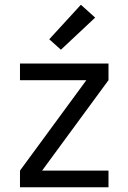

<svg xmlns="http://www.w3.org/2000/svg" viewBox="-20 -787 540 807"><path d="M64 0V-70L343 -450H64V-520H436V-450L157 -70H436V0ZM236 -578 187 -622 320 -767 380 -713Z"/></svg>

Font: Zed Mono
Style: Regular
Weight: 400
Monospace: yes
Designer: Belleve Invis
Foundry: Belleve Invis
Version: Version 1.0.0; ttfautohint (v1.8.4)